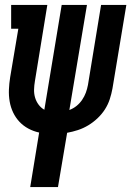

<svg xmlns="http://www.w3.org/2000/svg" viewBox="-20 -540 540 775"><path d="M102 215 138 -5Q115 -10 94.5 -21Q74 -32 58.5 -48.5Q43 -65 33 -86Q23 -107 19 -130.5Q15 -154 16 -178.5Q17 -203 21 -228L54 -424H25V-520H171L121 -213Q118 -196 117.5 -179Q117 -162 121.5 -146.5Q126 -131 135.5 -118Q145 -105 159 -97L229 -520H331L260 -96Q276 -102 289 -112.5Q302 -123 311.5 -137Q321 -151 326.5 -166Q332 -181 335 -197L388 -520H490L434 -183Q430 -161 423 -139.5Q416 -118 403.5 -98.5Q391 -79 373.5 -62.5Q356 -46 336 -34Q316 -22 294.5 -15Q273 -8 251 -4L214 215Z"/></svg>

Font: Iosevka Gothic
Style: Bold Italic
Weight: 700
Italic angle: -9°
Monospace: yes
Designer: Belleve Invis
Foundry: Belleve Invis
Version: Version 15.5.1; ttfautohint (v1.8.4)